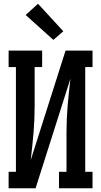

<svg xmlns="http://www.w3.org/2000/svg" viewBox="-20 -1005 540 1025"><path d="M26 0V-88H65V-647H26V-735H205V-647H165V-441Q165 -404 163.5 -368Q162 -332 159 -295.5Q156 -259 152 -222.5Q148 -186 144 -150L330 -735H474V-647H435V-88H474V0H295V-88H335V-294Q335 -331 336.5 -367Q338 -403 341 -439.5Q344 -476 348 -512.5Q352 -549 356 -585L170 0ZM265 -792 117 -925 183 -985 318 -838Z"/></svg>

Font: Iosevka Slab Semibold
Style: Regular
Weight: 600
Monospace: yes
Designer: Belleve Invis
Foundry: Belleve Invis
Version: Version 11.1.1; ttfautohint (v1.8.3)